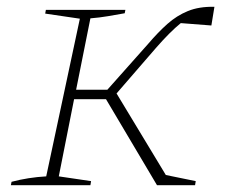

<svg xmlns="http://www.w3.org/2000/svg" viewBox="-20 -545 684 565"><path d="M12 0 14 -10Q63 -23 116 -26L215 -490L113 -505L115 -516H349L347 -506Q325 -502 298.5 -497.5Q272 -493 246 -491L204 -281H296L416 -416Q445 -450 472.5 -474.5Q500 -499 533 -512.5Q566 -526 611 -525L602 -470L512 -477Q496 -464 478 -446Q460 -428 439 -404L323 -270L468 -30L556 -12L554 0H442L292 -253H198L153 -26L248 -12L246 0Z"/></svg>

Font: Piazzolla SC Thin
Style: Italic
Weight: 100
Italic angle: -11.3°
Designer: Juan Pablo del Peral
Foundry: Huerta Tipografica
Version: Version 1.330